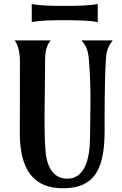

<svg xmlns="http://www.w3.org/2000/svg" viewBox="-20 -954 625 983"><path d="M434.6 -653.3C448.7 -489.7 441.4 -359.9 440.9 -250.5C440.4 -135.7 411.6 -39.1 325.2 -39.1C239.3 -39.1 216.8 -124.5 212.9 -183.1C203.6 -291.5 210.9 -486.3 210.9 -648.4C210.9 -706.1 226.6 -731.4 239.7 -747.1H54.7C68.4 -731.4 82 -695.8 82 -638.7L81.5 -272.9C81.1 -80.1 156.7 9.8 300.8 9.8C451.7 9.8 515.6 -70.8 515.6 -282.7C515.6 -367.7 514.6 -531.7 522.5 -658.2C525.4 -705.6 545.4 -731.4 557.1 -747.1H397C412.6 -728.5 429.7 -710.4 434.6 -653.3ZM314.5 -923.8C254.4 -923.8 185.5 -924.3 142.6 -933.6V-840.8C185.5 -850.1 254.4 -850.6 314.5 -850.6C369.6 -850.6 439 -849.6 480.5 -840.8V-933.6C439 -924.8 369.6 -923.8 314.5 -923.8Z"/></svg>

Font: Amarante
Style: Regular
Weight: 400
Designer: Karolina Lach
Foundry: Sorkin Type Co.
Version: Version 1.001